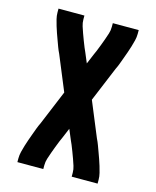

<svg xmlns="http://www.w3.org/2000/svg" viewBox="-111 -597 722 888"><g transform="rotate(15 250.0 -152.5)"><path d="M58 215V197Q58 181 62 165Q66 149 70.5 134Q75 119 80.5 103.5Q86 88 91.5 73Q97 58 102.5 43Q108 28 115 14L184 -152L115 -319Q108 -333 102.5 -348Q97 -363 91.5 -378Q86 -393 80.5 -408.5Q75 -424 70.5 -439Q66 -454 62 -470Q58 -486 58 -502V-520H182V-502Q182 -485 187 -469.5Q192 -454 197.5 -438.5Q203 -423 209 -407.5Q215 -392 221 -377Q223 -372 225 -368Q227 -364 229 -359L250 -309L271 -359Q273 -364 275 -368Q277 -372 279 -377Q285 -392 291 -407.5Q297 -423 302.5 -438.5Q308 -454 313 -469.5Q318 -485 318 -502V-520H442V-502Q442 -486 438 -470Q434 -454 429.5 -439Q425 -424 419.5 -408.5Q414 -393 408.5 -378Q403 -363 397.5 -348Q392 -333 385 -319L316 -153L385 14Q392 28 397.5 43Q403 58 408.5 73Q414 88 419.5 103.5Q425 119 429.5 134Q434 149 438 165Q442 181 442 197V215H318V197Q318 180 313 164.5Q308 149 302.5 133.5Q297 118 291 102.5Q285 87 279 72Q277 67 275 63Q273 59 271 54L250 4L229 54Q227 59 225 63Q223 67 221 72Q215 87 209 102.5Q203 118 197.5 133.5Q192 149 187 164.5Q182 180 182 197V215Z"/></g></svg>

Font: Iosevka Curly Extrabold
Style: Regular
Weight: 800
Monospace: yes
Designer: Belleve Invis
Foundry: Belleve Invis
Version: Version 22.1.2; ttfautohint (v1.8.4)